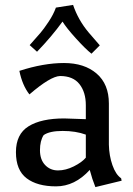

<svg xmlns="http://www.w3.org/2000/svg" viewBox="-20 -749 544 783"><path d="M208 -718 278 -729Q299 -667 342 -616Q357 -598 387 -564L353 -530Q328 -550 289.5 -592.5Q251 -635 235 -661Q190 -599 131 -538L101 -565Q132 -600 145 -615Q158 -630 178 -660Q198 -690 208 -718ZM330 -200Q289 -215 235.5 -215Q182 -215 158 -198Q143 -175 143 -136.5Q143 -98 164 -76Q185 -54 216.5 -54Q248 -54 281 -70.5Q314 -87 330 -106ZM346 -56Q285 11 208.5 11Q132 11 88.5 -22Q45 -55 45 -128.5Q45 -202 96.5 -234Q148 -266 242 -266L330 -263V-320Q330 -373 304 -406Q278 -439 225 -439Q186 -438 100 -364Q71 -401 59 -460Q158 -492 241 -492Q324 -492 374 -449Q424 -406 424 -327V-159Q425 -114 438.5 -75.5Q452 -37 474 -22L476 -12L369 14Q356 -18 346 -56Z"/></svg>

Font: Asul
Style: Regular
Weight: 400
Version: Version 1.001